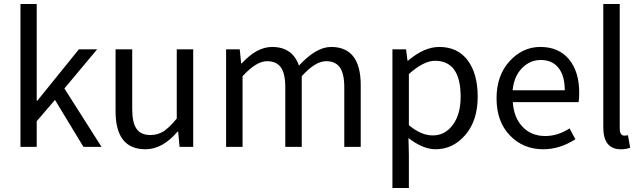

<svg xmlns="http://www.w3.org/2000/svg" viewBox="-20 -732 3200 957"><path d="M82 0V-712H163V-230H166L373 -486H464L301 -291L486 0H396L254 -234L163 -128V0Z M705 12Q556 12 556 -178V-486H639V-189Q639 -121 660.5 -90Q682 -59 730 -59Q767 -59 796 -78Q825 -97 861 -141V-486H943V0H875L868 -76H865Q790 12 705 12Z M1107 0V-486H1175L1182 -416H1185Q1260 -498 1336 -498Q1438 -498 1470 -405Q1556 -498 1630 -498Q1778 -498 1778 -308V0H1696V-297Q1696 -365 1674 -396Q1652 -427 1606 -427Q1551 -427 1484 -352V0H1402V-297Q1402 -365 1380 -396Q1358 -427 1311 -427Q1257 -427 1189 -352V0Z M1936 205V-486H2004L2011 -430H2014Q2095 -498 2169 -498Q2261 -498 2311 -431.5Q2361 -365 2361 -250Q2361 -131 2299.5 -59.5Q2238 12 2151 12Q2088 12 2016 -44L2018 41V205ZM2137 -57Q2198 -57 2237 -109.5Q2276 -162 2276 -250Q2276 -429 2148 -429Q2092 -429 2018 -363V-108Q2079 -57 2137 -57Z M2688 12Q2588 12 2521.5 -57Q2455 -126 2455 -242Q2455 -356 2520 -427Q2585 -498 2673 -498Q2765 -498 2816 -436.5Q2867 -375 2867 -270Q2867 -241 2864 -223H2536Q2541 -146 2584.5 -100Q2628 -54 2698 -54Q2760 -54 2819 -92L2848 -38Q2770 12 2688 12ZM2535 -282H2795Q2795 -355 2763.5 -394Q2732 -433 2675 -433Q2622 -433 2582 -392.5Q2542 -352 2535 -282Z M3074 12Q2987 12 2987 -98V-712H3069V-92Q3069 -56 3092 -56Q3101 -56 3110 -58L3121 4Q3103 12 3074 12Z"/></svg>

Font: Toshiba Sans
Style: Regular
Weight: 400
Designer: Paul D. Hunt
Foundry: Toshiba Corporation
Version: Version 2.020;PS 2.0;hotconv 1.0.86;makeotf.lib2.5.63406